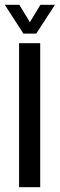

<svg xmlns="http://www.w3.org/2000/svg" viewBox="-25 -780 249 800"><path d="M54.5 0V-600H142.5V0ZM72.5 -640 -5 -760H55.5L99.5 -687.5L143.5 -760H204L126 -640Z"/></svg>

Font: Big Shoulders Stencil Text Thin Medium
Style: Regular
Weight: 500
Version: Version 2.001